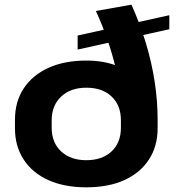

<svg xmlns="http://www.w3.org/2000/svg" viewBox="-20 -791 751 821"><path d="M349 10Q255 10 186.5 -21Q118 -52 81 -109Q44 -166 44 -242V-279Q44 -356 81 -412.5Q118 -469 186.5 -500.5Q255 -532 349 -532Q423 -532 478.5 -510Q534 -488 566.5 -449.5Q599 -411 605 -360L494 -385Q488 -445 473.5 -505Q459 -565 438 -625Q417 -685 390 -744L542 -771Q579 -689 604 -606Q629 -523 641.5 -441Q654 -359 654 -279V-242Q654 -166 617 -109Q580 -52 512 -21Q444 10 349 10ZM349 -106Q417 -106 457 -143.5Q497 -181 497 -245V-276Q497 -341 457 -378.5Q417 -416 349 -416Q282 -416 241.5 -378Q201 -340 201 -276V-245Q201 -181 241.5 -143.5Q282 -106 349 -106ZM312 -639 704 -726V-666L312 -579Z"/></svg>

Font: Pathway Extreme 72pt
Style: Bold
Weight: 700
Designer: Eduardo Rodriguez Tunni
Foundry: Eduardo Rodriguez Tunni
Version: Version 1.001;gftools[0.9.26]